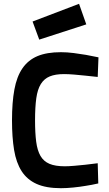

<svg xmlns="http://www.w3.org/2000/svg" viewBox="-20 -977 571 1008"><path d="M496 -14Q462 -6 428 -1Q399 4 364 7.5Q329 11 300 11Q222 11 172 -11.5Q122 -34 93.5 -78.5Q65 -123 54 -189.5Q43 -256 43 -345Q43 -439 55.5 -507Q68 -575 98 -618.5Q128 -662 177 -682.5Q226 -703 300 -703Q332 -703 367 -698.5Q402 -694 431 -689Q464 -683 497 -676L493 -573Q460 -576 427 -580Q399 -583 369 -585.5Q339 -588 316 -588Q271 -588 241.5 -576Q212 -564 194.5 -536Q177 -508 170.5 -461Q164 -414 164 -345Q164 -279 170 -233Q176 -187 192.5 -158.5Q209 -130 239.5 -117Q270 -104 320 -104Q340 -104 369.5 -106.5Q399 -109 427 -112Q459 -116 493 -120ZM395 -957 433 -849 186 -769 151 -864Z"/></svg>

Font: Panefresco 800wt
Style: Regular
Weight: 800
Designer: Campivisivi
Foundry: Campivisivi & Chank Co
Version: Version 1.001